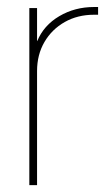

<svg xmlns="http://www.w3.org/2000/svg" viewBox="-20 -539 306 559"><path d="M65.4 0V-515.6H87.9V-419.4H88.4Q107.4 -465.3 152.6 -491.9Q197.8 -518.6 253.9 -518.6H265.6V-496.1H253.9Q206.1 -496.1 168.5 -474.9Q130.9 -453.6 109.4 -416.7Q87.9 -379.9 87.9 -332V0Z"/></svg>

Font: Inter Display Thin
Style: Regular
Weight: 100
Designer: Rasmus Andersson
Foundry: rsms
Version: Version 4.000;git-a52131595